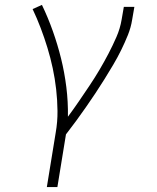

<svg xmlns="http://www.w3.org/2000/svg" viewBox="-20 -548 640 783"><path d="M171 215 207 -6Q215 -51 214.5 -95.5Q214 -140 209 -184Q204 -228 195 -270Q186 -312 173.5 -353Q161 -394 146 -433.5Q131 -473 113 -511L151 -528Q176 -476 195.5 -421Q215 -366 229 -309.5Q243 -253 250.5 -193Q258 -133 257 -72Q280 -103 301.5 -134.5Q323 -166 344.5 -198Q366 -230 385.5 -263Q405 -296 422.5 -329.5Q440 -363 455 -397.5Q470 -432 476 -468L485 -520H528L519 -468Q514 -436 501.5 -405Q489 -374 474 -343.5Q459 -313 441.5 -283.5Q424 -254 406 -225Q388 -196 369 -167.5Q350 -139 330.5 -111Q311 -83 290.5 -55Q270 -27 249 0L214 215Z"/></svg>

Font: Iosevka Etoile XLtObl
Style: Regular
Weight: 200
Italic angle: -9°
Designer: Belleve Invis
Foundry: Belleve Invis
Version: Version 15.5.2; ttfautohint (v1.8.4)